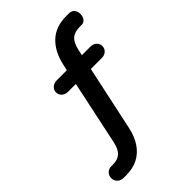

<svg xmlns="http://www.w3.org/2000/svg" viewBox="-260 -823 1121 1121"><g transform="rotate(-45 300.0 -262.5)"><path d="M76 190Q54 190 39 176Q24 162 24 141Q24 119 38 105Q52 91 72 91H88Q127 91 150 70Q173 49 183 0L270 -410L293 -395H202Q180 -395 165 -408.5Q150 -422 150 -442Q150 -462 165 -475.5Q180 -489 202 -489H308L283 -472L295 -528Q315 -617 368 -666Q421 -715 507 -715H530Q551 -715 563 -701Q575 -687 575 -666Q575 -644 564 -629.5Q553 -615 536 -615H520Q476 -615 452.5 -594.5Q429 -574 418 -524L407 -472L390 -489H481Q504 -489 518.5 -475.5Q533 -462 533 -442Q533 -422 518.5 -408.5Q504 -395 481 -395H373L394 -411L305 4Q293 63 265 105Q237 147 195.5 168.5Q154 190 98 190Z"/></g></svg>

Font: Nunito ExtraLight
Style: Regular
Weight: 200
Designer: Vernon Adams
Foundry: Vernon Adams
Version: Version 3.602